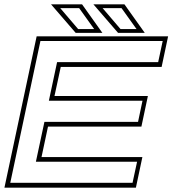

<svg xmlns="http://www.w3.org/2000/svg" viewBox="-30 -868 797 888"><path d="M-9.5 0 139.5 -700H747.5L717.5 -558.5H251L222 -424H654L624 -282.5H192L162 -141.5H628.5L598.5 0ZM17.5 -22.5H583L604 -120H136L175.5 -304.5H608.5L629 -402H196L234 -580.5H701.5L722.5 -678.5H157ZM639.5 -716H516L402 -848H545.5ZM601.5 -733.5 532 -830.5H444.5L527.5 -733.5ZM443.5 -716H320L206 -848H349.5ZM405.5 -733.5 336 -830.5H248.5L331.5 -733.5Z"/></svg>

Font: Tourney Expanded ExtraLight
Style: Italic
Weight: 200
Width: 7
Italic angle: -12°
Designer: Tyler Finck
Foundry: Etcetera Type Co
Version: Version 1.010; ttfautohint (v1.8.3)